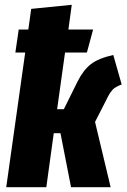

<svg xmlns="http://www.w3.org/2000/svg" viewBox="-20 -780 530 800"><path d="M419 -356 376 -272 441 0H276L232 -225H204L173 0H6L85 -561H44L58 -657H98L110 -743L279 -760L265 -657H368L342 -561H251L218 -325H246L303 -440Q327 -488 358.5 -512.5Q390 -537 452 -551L487 -428Q460 -418 449 -406Q438 -394 430 -378Q422 -362 419 -356Z"/></svg>

Font: Fira Sans Extra Condensed ExtraBold
Style: Italic
Weight: 800
Width: 3
Italic angle: -8°
Designer: Carrois Corporate & Edenspiekermann AG
Foundry: Carrois Corporate GbR & Edenspiekermann AG
Version: Version 4.203